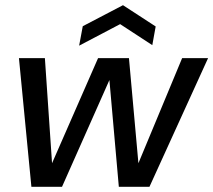

<svg xmlns="http://www.w3.org/2000/svg" viewBox="-20 -720 822 740"><path d="M101 0 53 -496H153L181 -85H178L358 -496H477L514 -85H511L682 -496H782L556 0H438L401 -419H405L219 0ZM285 -544 299 -619 454 -700 580 -618 567 -546 443 -627Z"/></svg>

Font: DM Sans 36pt Medium
Style: Italic
Weight: 500
Italic angle: -10°
Designer: Colophon Foundry, Jonny Pinhorn
Foundry: Colophon Foundry
Version: Version 4.004;gftools[0.9.30]